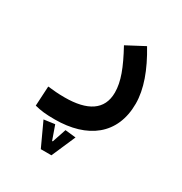

<svg xmlns="http://www.w3.org/2000/svg" viewBox="-168 -445 923 972"><g transform="rotate(30 293.0 41.5)"><path d="M192.4 235.8C382.3 235.8 508.3 142.6 508.3 -38.1C508.3 -122.1 474.1 -216.3 412.1 -319.3L308.6 -264.6C362.3 -166 388.7 -98.1 388.7 -34.2C388.7 68.4 311.5 114.3 180.7 114.3C138.7 114.3 118.2 111.8 81.1 107.9L74.7 223.1C110.8 232.4 140.1 235.8 192.4 235.8ZM207 401.4H269L329.6 262.2L267.1 255.4L239.7 336.9H235.8L207 255.4L143.6 264.2Z"/></g></svg>

Font: Cascadia Code PL SemiBold
Style: Regular
Weight: 600
Monospace: yes
Designer: Aaron Bell
Foundry: Saja Typeworks
Version: Version 2404.023